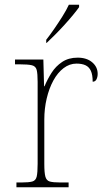

<svg xmlns="http://www.w3.org/2000/svg" viewBox="-20 -786 445 806"><path d="M49 0V-20H71Q101 -20 115.5 -24Q130 -28 134 -44.5Q138 -61 138 -98V-442Q138 -477 134 -492.5Q130 -508 114 -512Q98 -516 61 -516H43V-536H162L165 -424H167Q179 -453 196.5 -480.5Q214 -508 241 -526Q268 -544 306 -544Q344 -544 367 -524.5Q390 -505 390 -476Q390 -463 385 -453Q380 -443 369 -443Q369 -472 361.5 -488.5Q354 -505 339 -512Q324 -519 301 -519Q272 -519 247 -500Q222 -481 204 -448Q186 -415 176 -372.5Q166 -330 166 -284V-98Q166 -61 170.5 -44.5Q175 -28 189 -24Q203 -20 233 -20H268V0ZM174 -619Q189 -638 207 -664Q225 -690 242 -717Q259 -744 269 -766H312V-756Q303 -743 286.5 -723Q270 -703 250 -681Q230 -659 210.5 -639.5Q191 -620 176 -606H174Z"/></svg>

Font: Noto Serif Armenian Thin
Style: Regular
Weight: 250
Version: Version 2.007